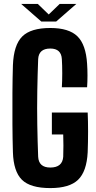

<svg xmlns="http://www.w3.org/2000/svg" viewBox="-20 -952 493 981"><path d="M237 9Q135 9 92 -33.5Q49 -76 46 -174Q44 -239 43.5 -318.5Q43 -398 43.5 -477Q44 -556 46 -619Q50 -722 93.5 -765.5Q137 -809 237 -809Q332 -809 375.5 -766.5Q419 -724 425 -626Q427 -599 427 -566Q427 -533 425 -506H296Q298 -537 298 -578Q298 -619 296 -650Q293 -704 237 -704Q178 -704 175 -650Q172 -573 170.5 -486.5Q169 -400 170.5 -314Q172 -228 175 -151Q178 -96 237 -96Q299 -96 303 -151Q304 -174 304 -208Q304 -242 303 -265H245V-377H428Q430 -334 430 -280Q430 -226 428 -174Q423 -76 379 -33.5Q335 9 237 9ZM88 -932H173L229 -878L285 -932H370L267 -842H191Z"/></svg>

Font: Big Shoulders Display ExtraBold
Style: Regular
Weight: 800
Designer: Patric King
Foundry: XO Type Co
Version: Version 1.000; ttfautohint (v1.8.2)